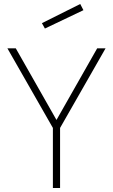

<svg xmlns="http://www.w3.org/2000/svg" viewBox="-20 -942 566 962"><path d="M245 -301 17 -700H59L263 -341L467 -700H509L281 -301V0H245ZM190 -826 382 -922 398 -891 205 -799Z"/></svg>

Font: Cairo ExtraLight
Style: Regular
Weight: 275
Designer: Mohamed Gaber, Accademia di Belle Arti di Urbino and others
Foundry: Kief Type Foundry, Accademia di Belle Arti di Urbino and others
Version: Version 3.011